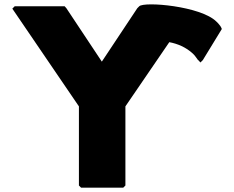

<svg xmlns="http://www.w3.org/2000/svg" viewBox="-20 -861 1081 888"><path d="M451 -576 287 -823 279 -832H48L37 -821L345 -369V-3L355 7H550L560 -3V-369L763 -666C800 -659 840 -643 872 -613C880 -606 888 -594 896 -583H897L907 -572L918 -583L1006 -727L1005 -729C1002 -738 996 -745 989 -753L981 -761C909 -833 647 -855 624 -832L615 -823Z"/></svg>

Font: Hussar Woodtype
Style: Ultra
Weight: 900
Foundry: Cannot Into Space Fonts
Version: Version 1.07